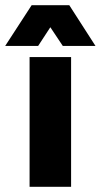

<svg xmlns="http://www.w3.org/2000/svg" viewBox="-72 -720 388 740"><path d="M42 0V-500H202V0ZM-52 -543 50 -700H195L296 -543H170L122 -615L75 -543Z"/></svg>

Font: Epunda Sans ExtraBold
Style: Regular
Weight: 800
Designer: Simon Atzbach
Foundry: typofactur
Version: Version 2.204; ttfautohint (v1.8.4.7-5d5b)